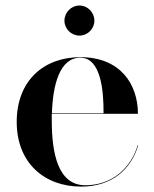

<svg xmlns="http://www.w3.org/2000/svg" viewBox="-20 -682 570 712"><path d="M219 -605.5C219 -575 244 -550 274.5 -550C305 -550 330 -575 330 -605.5C330 -636 305 -661.5 274.5 -661.5C244 -661.5 219 -636 219 -605.5ZM492.5 -143H490.5C465.5 -59.5 396.5 5 296.5 5C195 5 172 -113.5 172 -235C172 -243.5 172 -251.5 172 -260H491.5C491.5 -369 427 -470 278 -470C142 -470 42 -382.5 42 -230C42 -77.5 145 10 281 10C397 10 466.5 -56 492.5 -143ZM278 -468C354.5 -468 364.5 -345 364 -262H172.5C176 -367 201 -468 278 -468Z"/></svg>

Font: Bodoni* 96pt Medium
Style: Regular
Weight: 500
Version: Version 2.3